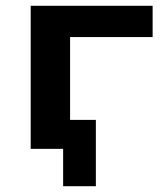

<svg xmlns="http://www.w3.org/2000/svg" viewBox="-20 -514 567 663"><path d="M198 129V0H96V-100H311V129ZM86 0V-494H507V-386H222V0Z"/></svg>

Font: Nunito Sans 10pt SemiExpanded
Style: Bold
Weight: 700
Width: 6
Designer: Vernon Adams
Foundry: Vernon Adams
Version: Version 3.101;gftools[0.9.27]